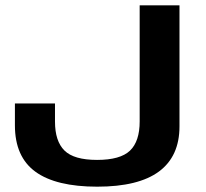

<svg xmlns="http://www.w3.org/2000/svg" viewBox="-20 -695 772 721"><path d="M345 6Q500 6 577 -51Q654 -108 654 -220.5V-675H504.5V-239Q504.5 -164 468 -129.2Q431.5 -94.5 344.5 -94.5Q257.5 -94.5 222 -129.8Q186.5 -165 186.5 -238.5V-306.5H36V-224.5Q36 -106 113.2 -50Q190.5 6 345 6Z"/></svg>

Font: Anybody SemiExpanded SemiBold
Style: Regular
Weight: 600
Width: 6
Designer: Tyler Finck
Foundry: Etcetera Type Company
Version: Version 1.113;gftools[0.9.25]